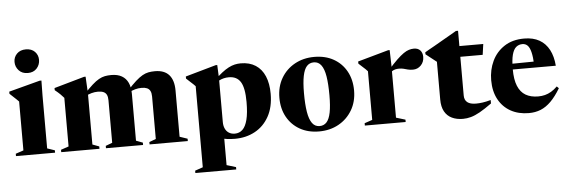

<svg xmlns="http://www.w3.org/2000/svg" viewBox="-56 -923 3969 1338"><g transform="rotate(-5 1928.0 -254.0)"><path d="M159 -569.5Q119.5 -569.5 96.2 -594.8Q73 -620 73 -654.5Q73 -688 96.2 -711.5Q119.5 -735 159 -735Q199 -735 221.8 -711.5Q244.5 -688 244.5 -654.5Q244.5 -620 221.8 -594.8Q199 -569.5 159 -569.5ZM248.5 -509 247 -404.5V-34.5L299.5 -16.5V0H26V-16.5L81 -35V-377Q75 -383.5 66 -392Q57 -400.5 45.2 -411.5Q33.5 -422.5 18.5 -436.5V-451.5L236 -509Z M563.5 -395V-34L610 -16.5V0H342.5V-16.5L397 -35V-375Q388 -386 372.8 -401Q357.5 -416 335 -434V-449L546.5 -509H557.5ZM868.5 -361V-34L915 -16.5V0H655.5V-16.5L702 -34V-331Q702 -355 694.8 -369.8Q687.5 -384.5 672.2 -391Q657 -397.5 634 -397.5Q611 -397.5 588.5 -391.2Q566 -385 545.5 -373.5L539.5 -386.5Q575.5 -426 601.8 -449.5Q628 -473 649.5 -485Q671 -497 691.5 -501Q712 -505 737 -505Q780.5 -505 809.8 -488.2Q839 -471.5 853.8 -439.5Q868.5 -407.5 868.5 -361ZM1173.5 -358.5V-35L1228 -16.5V0H960.5V-16.5L1007 -34V-331Q1007 -355 999.5 -369.8Q992 -384.5 977 -391Q962 -397.5 939 -397.5Q916 -397.5 893.5 -391.2Q871 -385 850.5 -373.5L844.5 -386.5Q880 -426 906.5 -449.5Q933 -473 954.2 -485Q975.5 -497 996.2 -501Q1017 -505 1042 -505Q1107.5 -505 1140.5 -467.8Q1173.5 -430.5 1173.5 -358.5Z M1659.5 -236Q1659.5 -333.5 1633.5 -375.8Q1607.5 -418 1551.5 -418Q1533 -418 1516 -414Q1499 -410 1484 -402.2Q1469 -394.5 1455.5 -382.5L1450.5 -403.5Q1483 -434.5 1508.8 -454.8Q1534.5 -475 1556.8 -486.5Q1579 -498 1599.8 -502.8Q1620.5 -507.5 1642 -507.5Q1703.5 -507.5 1746 -480Q1788.5 -452.5 1810.2 -401.2Q1832 -350 1832 -278.5Q1832 -185 1795.8 -119.8Q1759.5 -54.5 1697.2 -20.8Q1635 13 1556.5 13Q1527.5 13 1499 9Q1470.5 5 1442.5 -3.5Q1414.5 -12 1387 -26H1482.5V190.5L1547 210V226.5H1261V210L1316 191V-376Q1309.5 -383.5 1301.8 -390.5Q1294 -397.5 1282.8 -407.8Q1271.5 -418 1253.5 -435V-449.5L1467.5 -510H1478.5L1482.5 -418V-110.5Q1482.5 -84 1491.8 -64.2Q1501 -44.5 1518.2 -33.8Q1535.5 -23 1559.5 -23Q1591 -23 1613.2 -44Q1635.5 -65 1647.5 -111.8Q1659.5 -158.5 1659.5 -236Z M2152.5 -24Q2182.5 -24 2201.8 -45.2Q2221 -66.5 2230 -112.2Q2239 -158 2239 -232Q2239 -311 2230.5 -363.8Q2222 -416.5 2202.2 -443.2Q2182.5 -470 2150.5 -470Q2120 -470 2101 -449Q2082 -428 2072.8 -382Q2063.5 -336 2063.5 -262.5Q2063.5 -183.5 2072.2 -130.5Q2081 -77.5 2100.5 -50.8Q2120 -24 2152.5 -24ZM2146 13Q2069.5 13 2012 -19.5Q1954.5 -52 1922.2 -110Q1890 -168 1890 -244.5Q1890 -322 1924.5 -381.2Q1959 -440.5 2019.5 -474Q2080 -507.5 2156.5 -507.5Q2234 -507.5 2291.5 -475Q2349 -442.5 2381 -384.5Q2413 -326.5 2413 -250Q2413 -172.5 2377.8 -113Q2342.5 -53.5 2282.2 -20.2Q2222 13 2146 13Z M2853.5 -504.5Q2882.5 -504.5 2898 -487Q2913.5 -469.5 2913.5 -442Q2913.5 -406 2890.5 -382.5Q2867.5 -359 2835 -359Q2814 -359 2799 -363Q2784 -367 2770.2 -370.8Q2756.5 -374.5 2737.5 -374.5Q2723.5 -374.5 2711.8 -371.5Q2700 -368.5 2689.8 -361.8Q2679.5 -355 2668.5 -344.5L2666 -368.5Q2704.5 -412 2732.2 -438.8Q2760 -465.5 2780.8 -479.8Q2801.5 -494 2818.8 -499.2Q2836 -504.5 2853.5 -504.5ZM2687.5 -405V-36L2752 -16.5V0H2466.5V-16.5L2521 -35V-375Q2514.5 -383 2506.8 -390.2Q2499 -397.5 2487.8 -407.5Q2476.5 -417.5 2459 -434V-449L2673.5 -509H2684.5Z M3171 -149Q3171 -117 3191.2 -101Q3211.5 -85 3251.5 -85Q3273.5 -85 3298.2 -88.5Q3323 -92 3355.5 -101V-77Q3307 -42 3271.8 -22.2Q3236.5 -2.5 3208.2 5.2Q3180 13 3152.5 13Q3108 13 3075 -2.8Q3042 -18.5 3023.8 -51.2Q3005.5 -84 3005.5 -135V-399L2930.5 -458V-472Q2938 -477 2956.2 -487Q2974.5 -497 2999 -511Q3023.5 -525 3050.8 -540.8Q3078 -556.5 3105.5 -572.2Q3133 -588 3156 -601.5H3171V-481ZM3106.5 -419.5V-494.5H3338L3327.5 -419.5Z M3625 -507.5Q3687.5 -507.5 3731 -482.8Q3774.5 -458 3799 -411.5Q3823.5 -365 3828.5 -299.5H3495V-339.5L3755.5 -342.5L3679 -317.5Q3676.5 -374.5 3668.2 -407.8Q3660 -441 3645.5 -455.5Q3631 -470 3609.5 -470Q3584 -470 3565.5 -454.5Q3547 -439 3537.2 -402.2Q3527.5 -365.5 3527.5 -301Q3527.5 -229 3546 -184Q3564.5 -139 3600.2 -118Q3636 -97 3687.5 -97Q3713.5 -97 3735.8 -102.8Q3758 -108.5 3779.5 -121.2Q3801 -134 3822.5 -155L3836 -141.5Q3802.5 -85.5 3768.2 -51.5Q3734 -17.5 3696.2 -2.2Q3658.5 13 3613.5 13Q3541 13 3486.5 -17.2Q3432 -47.5 3401.5 -103.8Q3371 -160 3371 -237.5Q3371 -310 3400 -371.5Q3429 -433 3485.8 -470.2Q3542.5 -507.5 3625 -507.5Z"/></g></svg>

Font: Newsreader 60pt
Style: Bold
Weight: 700
Designer: Hugues Gentile
Foundry: Production Type
Version: Version 1.003